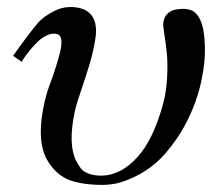

<svg xmlns="http://www.w3.org/2000/svg" viewBox="-20 -506 624 540"><path d="M529 -218Q507 -159 476 -114.5Q445 -70 417 -46.5Q389 -23 358 -8.5Q327 6 307 10Q287 14 269 14Q213 14 177 1Q141 -12 117 -49Q77 -108 109 -234Q112 -247 121 -271Q130 -295 136.5 -315.5Q143 -336 148.5 -357.5Q154 -379 152.5 -393Q151 -407 141 -410Q129 -414 114 -407.5Q99 -401 86.5 -389Q74 -377 63.5 -364Q53 -351 47 -342L41 -332L17 -349Q53 -401 87 -442Q103 -460 132.5 -475Q162 -490 196 -485Q228 -480 241 -457.5Q254 -435 248.5 -399Q243 -363 233 -329Q223 -295 208.5 -253Q194 -211 190 -191Q171 -100 194 -54Q202 -39 208 -31.5Q214 -24 228.5 -18Q243 -12 266 -12Q320 -13 366 -63.5Q412 -114 439 -215Q448 -249 450 -288Q452 -327 449.5 -353Q447 -379 443 -405Q439 -431 439 -435Q439 -466 466 -477Q475 -480 490.5 -481Q506 -482 521 -476Q547 -461 553.5 -411.5Q560 -362 552 -310Q544 -258 529 -218Z"/></svg>

Font: GFS Artemisia
Style: Italic
Weight: 400
Italic angle: -12°
Designer: Takis Katsoulidis and George D. Matthiopoulos
Foundry: George Matthiopoulos and Takis Katsoulidis
Version: Version 1.0